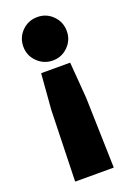

<svg xmlns="http://www.w3.org/2000/svg" viewBox="-141 -583 565 827"><g transform="rotate(-20 142.0 -170.0)"><path d="M231 191H54L63 -134L76 -298H209L222 -133ZM143 -531Q184 -531 213 -502Q242 -473 242 -431Q242 -390 213 -361Q184 -332 143 -332Q102 -332 72.5 -361Q43 -390 43 -431Q43 -473 72 -502Q101 -531 143 -531Z"/></g></svg>

Font: Gabarito ExtraBold
Style: Regular
Weight: 800
Designer: Leandro Assis / Alvaro Franca / Felipe Casaprima
Foundry: Naipe Foundry
Version: Version 1.000